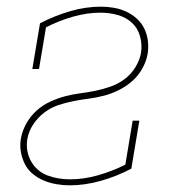

<svg xmlns="http://www.w3.org/2000/svg" viewBox="-20 -548 540 576"><path d="M189 8Q169 8 149 4.5Q129 1 111 -6.5Q93 -14 78 -26.5Q63 -39 54.5 -56Q46 -73 42.5 -93Q39 -113 43 -134Q47 -156 59 -177.5Q71 -199 89 -215.5Q107 -232 129.5 -242.5Q152 -253 174.5 -259Q197 -265 220 -268Q243 -271 265.5 -275.5Q288 -280 311 -288Q334 -296 353.5 -310.5Q373 -325 386 -346Q399 -367 403 -389Q407 -415 400 -439.5Q393 -464 375.5 -480Q358 -496 333 -503Q308 -510 282 -510Q241 -510 199 -498Q157 -486 118 -466L97 -341H77L100 -478Q144 -501 190.5 -514.5Q237 -528 283 -528Q303 -528 322.5 -524.5Q342 -521 359 -513Q376 -505 390 -492.5Q404 -480 412.5 -463Q421 -446 423.5 -426.5Q426 -407 423 -387Q419 -364 407 -342.5Q395 -321 377 -305Q359 -289 337 -278Q315 -267 292 -261Q269 -255 246 -252Q223 -249 200 -244.5Q177 -240 154.5 -232.5Q132 -225 112.5 -210Q93 -195 79.5 -174.5Q66 -154 62 -131Q59 -113 62 -96Q65 -79 73 -64.5Q81 -50 93.5 -39Q106 -28 121.5 -22Q137 -16 154.5 -13Q172 -10 190 -10Q231 -10 273.5 -22Q316 -34 356 -54L378 -186H398L374 -42Q330 -19 282.5 -5.5Q235 8 189 8Z"/></svg>

Font: Iosevka Curly Slab Thin
Style: Italic
Weight: 100
Italic angle: -9°
Monospace: yes
Designer: Belleve Invis
Foundry: Belleve Invis
Version: Version 22.1.2; ttfautohint (v1.8.4)